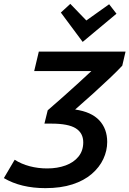

<svg xmlns="http://www.w3.org/2000/svg" viewBox="-40 -960 670 994"><path d="M195 14Q132 14 78 1Q24 -12 -20 -38L36 -133Q70 -111 113.5 -99.5Q157 -88 204 -88Q257 -88 299.5 -103.5Q342 -119 366.5 -149.5Q391 -180 391 -223Q391 -271 352.5 -295.5Q314 -320 226 -320H190L207 -389Q245 -422 287 -459Q329 -496 367.5 -531.5Q406 -567 433 -592H137L161 -693H610L593 -620Q569 -594 529 -556Q489 -518 442 -475.5Q395 -433 349 -393Q433 -381 474 -337Q515 -293 515 -225Q515 -180 495 -137Q475 -94 435 -59.5Q395 -25 335 -5.5Q275 14 195 14ZM388 -743 275 -895 324 -940 407 -854 525 -938 563 -889Z"/></svg>

Font: Ubuntu Sans SemiBold
Style: Italic
Weight: 600
Italic angle: -13.5°
Designer: Dalton Maag Ltd
Foundry: Dalton Maag Ltd
Version: Version 1.006